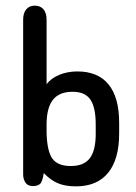

<svg xmlns="http://www.w3.org/2000/svg" viewBox="-20 -650 483 680"><path d="M145 -352V-580Q145 -604 134 -617Q123 -630 103 -630Q84 -630 73 -617Q62 -604 62 -580V-32Q62 -16 70 -3.5Q78 9 97 9Q111 9 120.5 2.5Q130 -4 135 -37Q159 -12 185 -1Q211 10 249 10Q324 10 363 -38Q402 -86 402 -177V-215Q402 -305 364.5 -351Q327 -397 254 -397Q219 -397 190 -385Q161 -373 145 -352ZM145 -178V-209Q145 -268 167.5 -296.5Q190 -325 237 -325Q281 -325 300 -297.5Q319 -270 319 -209V-176Q319 -117 298 -89.5Q277 -62 231 -62Q185 -62 166 -87.5Q147 -113 145 -178Z"/></svg>

Font: Beiruti Medium
Style: Regular
Weight: 500
Designer: Arlette Boutros
Foundry: Boutros
Version: Version 1.41